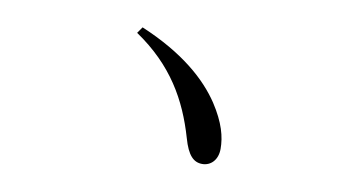

<svg xmlns="http://www.w3.org/2000/svg" viewBox="-50 -661 1099 606"><g transform="rotate(10 500.0 -358.0)"><path d="M624 -162C651 -162 673 -183 673 -219C673 -257 662 -301 624 -359C580 -425 502 -496 364 -554L350 -534C471 -452 528 -351 562 -234C577 -181 596 -162 624 -162Z"/></g></svg>

Font: Source Han Serif SC Medium
Style: Regular
Weight: 500
Designer: Ryoko NISHIZUKA 西塚涼子 (kana & ideographs); Frank Grießhammer (Latin, Greek & Cyrillic); Wenlong ZHANG 张文龙 (bopomofo); San
Foundry: Adobe
Version: Version 2.003;hotconv 1.1.1;makeotfexe 2.6.0